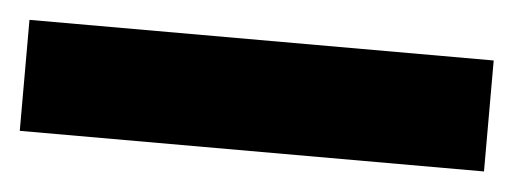

<svg xmlns="http://www.w3.org/2000/svg" viewBox="-28 -923 554 207"><g transform="rotate(5 249.0 -820.0)"><path d="M500 -759.8H-2.4V-879.9H500Z"/></g></svg>

Font: Open Sans SemiCondensed ExtraBold
Style: Regular
Weight: 800
Width: 4
Designer: Monotype Design Team
Foundry: Monotype Imaging Inc.
Version: Version 3.000